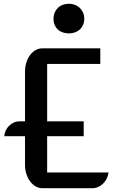

<svg xmlns="http://www.w3.org/2000/svg" viewBox="-20 -996 612 1016"><path d="M112.3 -275.4H2.4Q3.9 -291.5 10.7 -305.9Q17.6 -320.3 28.6 -330.8Q39.6 -341.3 53.5 -347.7Q67.4 -354 83 -354H112.3V-616.2Q112.3 -642.1 119.4 -664.8Q126.5 -687.5 138.9 -704.3Q151.4 -721.2 168.2 -730.7Q185.1 -740.2 204.1 -740.2H510.7V-657.7H229.5V-354H422.9V-275.4H229.5V-83.5H554.2Q552.2 -66.4 544.7 -51Q537.1 -35.6 525.6 -24.4Q514.2 -13.2 499.5 -6.6Q484.9 0 468.8 0H205.1Q185.5 0 168.7 -9.8Q151.9 -19.5 139.4 -36.1Q127 -52.7 119.6 -75.2Q112.3 -97.7 112.3 -123ZM344.7 -819.3Q327.1 -819.3 312 -824.5Q296.9 -829.6 286.1 -839.6Q275.4 -849.6 269.3 -863.8Q263.2 -877.9 263.2 -896.5Q263.2 -914.6 269.3 -929.2Q275.4 -943.8 286.1 -954.3Q296.9 -964.8 312 -970.5Q327.1 -976.1 344.7 -976.1Q361.3 -976.1 376.2 -970.5Q391.1 -964.8 402.1 -954.3Q413.1 -943.8 419.4 -929.2Q425.8 -914.6 425.8 -896.5Q425.8 -877.9 419.4 -863.8Q413.1 -849.6 402.1 -839.6Q391.1 -829.6 376.2 -824.5Q361.3 -819.3 344.7 -819.3Z"/></svg>

Font: Atomic Age
Style: Regular
Weight: 400
Designer: James Grieshaber
Foundry: James Grieshaber
Version: Version 1.008; ttfautohint (v1.4.1) -l 6 -r 46 -G 0 -x 0 -H 